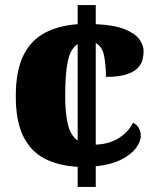

<svg xmlns="http://www.w3.org/2000/svg" viewBox="-20 -734 609 754"><path d="M285 -79Q209 -83 154.5 -111.5Q100 -140 71 -199.5Q42 -259 42 -356Q42 -456 72 -516.5Q102 -577 157 -605.5Q212 -634 285 -639V-714H356V-639Q428 -636 469 -619.5Q510 -603 527 -580Q544 -557 544 -533Q544 -518 540 -500.5Q536 -483 521.5 -467.5Q507 -452 477 -442Q447 -432 396 -432Q396 -476 389 -513.5Q382 -551 356 -565V-166Q409 -168 447 -192Q485 -216 502 -252Q519 -244 526 -229.5Q533 -215 533 -201Q533 -178 513.5 -152Q494 -126 454.5 -106.5Q415 -87 356 -81V0H285ZM285 -561Q257 -543 246.5 -494.5Q236 -446 236 -357Q236 -290 246.5 -246Q257 -202 285 -182Z"/></svg>

Font: Noto Serif Black
Style: Regular
Weight: 900
Designer: Monotype Design Team
Foundry: Monotype Imaging Inc.
Version: Version 2.014; ttfautohint (v1.8.4.7-5d5b)